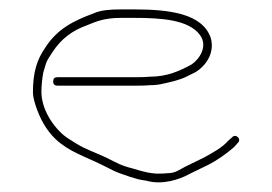

<svg xmlns="http://www.w3.org/2000/svg" viewBox="-20 -432 577 408"><path d="M93 -259C93 -253 96 -250 102 -250H275C283 -250 291 -250.3 299 -251C307.7 -251 315.8 -251.8 323.5 -253.5C343.3 -257.8 361.7 -261.8 377 -269.5L396 -279C416.1 -291.4 437 -318.2 428 -351C410.4 -403.8 338.4 -412 265 -412H237C214.7 -412 194.4 -410.6 180 -404C135.4 -387.8 101.4 -369.7 77 -332C58.3 -305.5 50 -278.4 50 -236C50 -229.3 51.7 -220.7 55 -210C64.4 -180.1 78.6 -154.9 98 -136.5C126.8 -109.3 160.3 -99.8 198 -81L222 -69C232.2 -63.9 246.2 -60.1 257 -56L274 -51C280 -49.7 285.7 -48.7 291 -48C324.9 -38.3 361.5 -50.6 382 -62L421 -81C442 -91.5 461.2 -105.3 478 -120L485 -128C494.4 -136 481 -149.4 473 -140L465 -133C452.1 -118 431 -107 413 -97L374 -78C362.7 -72.3 352.9 -64 337 -64C329.7 -63.3 321.7 -63 313 -63C296 -64.3 291.7 -65.8 279 -69L262 -74C237.4 -80.1 229.6 -85.2 206 -97C181.5 -108.5 162.4 -114.3 142 -127L126 -137C99.6 -153.5 68 -195 68 -237C68 -249.4 69.8 -266.9 72 -278L78 -298C80 -303.3 84.7 -311.3 92 -322C109.9 -348.9 132.3 -366.5 164 -378C186.6 -387.4 203.7 -394 237 -394H265C322 -394 381.1 -390.4 405 -357.5C422.6 -333.3 403.3 -305.8 387 -295C362.2 -281.5 335.7 -269 298 -269C290 -268.3 282.3 -268 275 -268H102C96 -268 93 -265 93 -259Z"/></svg>

Font: HoneyBee
Style: BLn
Weight: 100
Foundry: Cannot Into Space Fonts
Version: Version 0.89